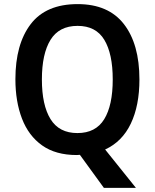

<svg xmlns="http://www.w3.org/2000/svg" viewBox="-20 -796 753 935"><path d="M659 -409Q659 -282 617 -194Q575 -106 492 -68L642 119H486L369 -42Q365 -42 361.5 -41.5Q358 -41 354 -41Q251 -41 185 -88Q119 -135 87 -218.5Q55 -302 55 -410Q55 -581 129.5 -678.5Q204 -776 358 -776Q508 -776 583.5 -678.5Q659 -581 659 -409ZM184 -409Q184 -284 226 -216Q268 -148 357 -148Q446 -148 487.5 -215.5Q529 -283 529 -409Q529 -534 488 -602Q447 -670 358 -670Q268 -670 226 -602Q184 -534 184 -409Z"/></svg>

Font: Noto Sans Tamil UI SemiCondensed SemiBold
Style: Regular
Weight: 600
Width: 4
Designer: Jelle Bosma - Monotype Design Team
Foundry: Monotype Imaging Inc.
Version: Version 2.004; ttfautohint (v1.8.4.7-5d5b)